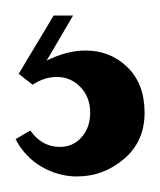

<svg xmlns="http://www.w3.org/2000/svg" viewBox="-26 -29 206 247"><path d="M34 49Q60 36 84 36Q116 36 138 57.5Q160 79 160 116Q160 153 133.5 175.5Q107 198 73 198Q49 198 27.5 185.5Q6 173 -6 150L13 139Q28 160 51 160Q68 160 79 147.5Q90 135 90 116Q90 96 77.5 83Q65 70 47 70Q31 70 16 80L-2 66L43 -9H68Z"/></svg>

Font: Amita
Style: Regular
Weight: 400
Designer: Eduardo Rodriguez Tunni, Modular Infotech, Brian J. Bonislawsky
Foundry: Eduardo Rodriguez Tunni, Modular Infotech, Brian J. Bonislawsky
Version: Version 1.004